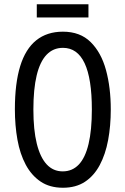

<svg xmlns="http://www.w3.org/2000/svg" viewBox="-20 -873 590 903"><path d="M501 -358Q501 -281 488.5 -214Q476 -147 449 -96.5Q422 -46 379.5 -18Q337 10 276 10Q214 10 171 -19Q128 -48 101 -98.5Q74 -149 62 -216Q50 -283 50 -359Q50 -481 75 -562Q100 -643 150.5 -683.5Q201 -724 276 -724Q357 -724 406.5 -675Q456 -626 478.5 -543.5Q501 -461 501 -358ZM137 -358Q137 -262 153 -197.5Q169 -133 199.5 -100Q230 -67 275 -67Q320 -67 350.5 -99Q381 -131 396.5 -196Q412 -261 412 -358Q412 -503 378 -575.5Q344 -648 276 -648Q230 -648 199 -615.5Q168 -583 152.5 -518.5Q137 -454 137 -358ZM396 -853V-791H153V-853Z"/></svg>

Font: Noto Sans Arabic ExtraCondensed
Style: Regular
Weight: 400
Width: 2
Designer: Monotype Design Team, Nadine Chahine, Nizar Qandah and Khaled Hosny
Foundry: Monotype Imaging Inc.
Version: Version 2.012